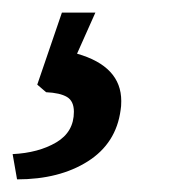

<svg xmlns="http://www.w3.org/2000/svg" viewBox="-38 -37 294 304"><path d="M79 140Q79 123 68 116.5Q57 110 35 109L21 97L60 -17H113L84 48Q154 68 154 123Q154 132 153 137Q146 190 101 218.5Q56 247 -11 247L-18 207Q23 205 51 188.5Q79 172 79 140Z"/></svg>

Font: Andada Pro ExtraBold
Style: Italic
Weight: 800
Italic angle: -6.99998°
Designer: Carolina Giovagnoli
Foundry: Huerta Tipografica
Version: Version 3.005; ttfautohint (v1.8.4)